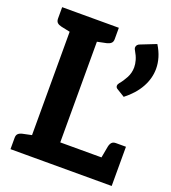

<svg xmlns="http://www.w3.org/2000/svg" viewBox="-133 -822 818 920"><g transform="rotate(20 276.0 -362.0)"><path d="M100 0V-724H239V-112H542V0ZM445 -89 460 -171Q463 -185 470 -192.5Q477 -200 491 -200H542V-112ZM26 0V-58Q26 -72 33.5 -79Q41 -86 55 -89L112 -101L125 0ZM125 -724 112 -623 55 -635Q41 -638 33.5 -645Q26 -652 26 -666V-724ZM315 -724V-666Q315 -652 307 -645Q299 -638 286 -635L228 -623L216 -724ZM439 -684 515 -714Q533 -685 541.5 -656.5Q550 -628 550 -600Q550 -551 524.5 -505Q499 -459 450 -421L411 -445Q401 -450 401 -460Q401 -465 403.5 -469Q406 -473 408 -476Q422 -492 435.5 -517Q449 -542 449 -571Q449 -588 443.5 -607Q438 -626 425 -648Q423 -651 421.5 -654.5Q420 -658 420 -661Q420 -678 439 -684Z"/></g></svg>

Font: Aleo
Style: Bold
Weight: 700
Designer: Alessio Laiso
Foundry: Alessio Laiso
Version: Version 2.001;gftools[0.9.29]